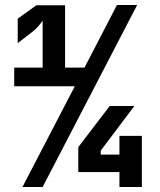

<svg xmlns="http://www.w3.org/2000/svg" viewBox="-20 -750 640 770"><path d="M319 -479H241V-729H126L51 -675V-577L112 -624C127 -636 143 -655 151 -667V-479H37V-404H280L70 0H151L530 -730H449ZM459 -130H384V-146L519 -325H420L294 -160V-60H459V0H549V-205H459Z"/></svg>

Font: Tekne LDO ExtraBold
Style: Regular
Weight: 800
Monospace: yes
Designer: Alessio Laiso, Mario Rullo, Paolo Rosset
Foundry: Alessio Laiso
Version: Version 1.000;hotconv 1.0.109;makeotfexe 2.5.65596